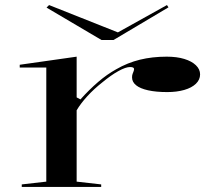

<svg xmlns="http://www.w3.org/2000/svg" viewBox="-20 -739 843 759"><path d="M66 0V-10L163 -21V-472H58V-483L283 -515V-354L298 -346Q333 -385 368 -415Q403 -445 439 -465Q484 -491 533 -503Q582 -515 639 -515Q679 -515 708.5 -506Q738 -497 754.5 -481Q771 -465 771 -445Q771 -424 754.5 -408Q738 -392 708.5 -383.5Q679 -375 641 -375Q597 -375 565.5 -382Q534 -389 518 -402Q502 -415 502 -433Q502 -441 504 -446.5Q506 -452 508 -457Q510 -462 510 -466Q510 -474 494 -474Q477 -474 448 -458Q419 -442 384 -413Q351 -387 325 -358.5Q299 -330 283 -303V-21L380 -10V0ZM640 -719 646 -710 429 -581H381L164 -709L174 -719L446 -611Z"/></svg>

Font: Kalnia Expanded Light
Style: Regular
Weight: 300
Width: 7
Designer: Frida Medrano
Foundry: Frida Medrano
Version: Version 1.105